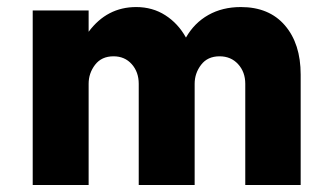

<svg xmlns="http://www.w3.org/2000/svg" viewBox="-20 -530 945 550"><path d="M669.9 -509.8Q751 -509.8 796.1 -457.3Q841.3 -404.8 841.3 -316.4V0H682.6V-290Q682.6 -323.7 662.1 -346.2Q641.6 -368.7 608.9 -368.7Q574.7 -368.7 556.2 -344.5Q537.6 -320.3 537.6 -290V0H377.4V-290Q377.4 -323.7 357.4 -346.2Q337.4 -368.7 305.2 -368.7Q271 -368.7 252.4 -344.5Q233.9 -320.3 233.9 -290V0H73.7V-500H233.9V-439Q286.6 -509.8 370.1 -509.8Q417 -509.8 453.6 -486.3Q490.2 -462.9 512.7 -422.4Q536.6 -464.4 576.9 -487.1Q617.2 -509.8 669.9 -509.8Z"/></svg>

Font: Now Alt
Style: Bold
Weight: 700
Designer: Alfredo Marco Pradil
Foundry: Alfredo Marco Pradil
Version: Version 1.002;PS 001.002;hotconv 1.0.88;makeotf.lib2.5.64775